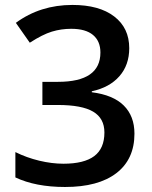

<svg xmlns="http://www.w3.org/2000/svg" viewBox="-20 -744 611 774"><path d="M501 -549.8Q501 -481.9 461.4 -436.8Q421.9 -391.6 350.1 -376V-372.1Q436 -361.3 479 -318.6Q522 -275.9 522 -205.1Q522 -102.1 449.2 -46.1Q376.5 9.8 242.2 9.8Q123.5 9.8 42 -28.8V-130.9Q87.4 -108.4 138.2 -96.2Q189 -84 235.8 -84Q318.8 -84 359.9 -114.7Q400.9 -145.5 400.9 -210Q400.9 -267.1 355.5 -293.9Q310.1 -320.8 212.9 -320.8H150.9V-414.1H213.9Q384.8 -414.1 384.8 -532.2Q384.8 -578.1 355 -603Q325.2 -627.9 267.1 -627.9Q226.6 -627.9 189 -616.5Q151.4 -605 100.1 -571.8L43.9 -651.9Q142.1 -724.1 272 -724.1Q379.9 -724.1 440.4 -677.7Q501 -631.3 501 -549.8Z"/></svg>

Font: f42698313916912   
Style: Regular
Weight: 600
Foundry: Ascender Corporation
Version: Version 1.10